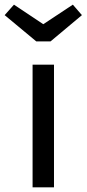

<svg xmlns="http://www.w3.org/2000/svg" viewBox="-48 -805 372 825"><path d="M184 0H92V-527H184ZM169 -627H108L-28 -740L12 -785L138 -701L265 -785L304 -740Z"/></svg>

Font: Trujillo
Style: Regular
Weight: 400
Designer: Fira Sans original fonts by bBox Type GmbH, Carrois Corporate GbR, & Edenspiekermann AG / Changes by Cristiano Sobral
Foundry: Fira Sans original fonts by bBox Type GmbH, Carrois Corporate GbR, & Edenspiekermann AG / Changes by Cristiano Sobral
Version: Version 4.301;October 17, 2021;FontCreator 14.0.0.2814 64-bi